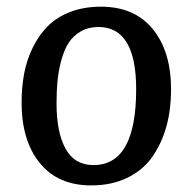

<svg xmlns="http://www.w3.org/2000/svg" viewBox="-20 -543 579 577"><path d="M44.9 -234.9Q44.9 -281.2 52.7 -322.5Q60.5 -363.8 78.9 -400.9Q97.2 -438 124 -464.8Q150.9 -491.7 191.7 -507.3Q232.4 -522.9 283.2 -522.9Q384.3 -522.9 439.2 -455.6Q494.1 -388.2 494.1 -273.9Q494.1 -214.8 480.5 -164.6Q466.8 -114.3 439 -73.5Q411.1 -32.7 363.8 -9.3Q316.4 14.2 253.9 14.2Q154.3 14.2 99.6 -53Q44.9 -120.1 44.9 -234.9ZM261.2 -46.9Q389.2 -46.9 389.2 -274.9Q389.2 -461.9 275.9 -461.9Q246.1 -461.9 223.4 -449Q200.7 -436 187 -415.3Q173.3 -394.5 164.8 -363.8Q156.2 -333 153.1 -301.5Q149.9 -270 149.9 -231.9Q149.9 -145.5 177 -96.2Q204.1 -46.9 261.2 -46.9Z"/></svg>

Font: Literata Book Medium
Style: Italic
Weight: 500
Italic angle: -3°
Designer: Latin by Veronika Burian and Jose Scaglione. Greek by Irene Vlachou. Cyrillic by Vera Evstafieva
Foundry: TypeTogether
Version: Version 1.003;PS 001.003;hotconv 1.0.88;makeotf.lib2.5.64775